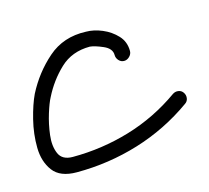

<svg xmlns="http://www.w3.org/2000/svg" viewBox="-59 -337 460 423"><g transform="rotate(-15 171.5 -126.0)"><path d="M251 -207Q251 -200 245.5 -194.5Q240 -189 233 -189Q226 -189 221 -194.5Q216 -200 216 -207Q216 -222 197.5 -230Q179 -238 168 -239Q127 -239 100 -213.5Q73 -188 56 -154Q50 -143 43 -120.5Q36 -98 33 -73.5Q30 -49 37.5 -31.5Q45 -14 69 -14Q136 -14 199.5 -33Q263 -52 318 -91Q318 -91 318 -91Q318 -91 318 -91Q324 -95 331 -94Q338 -93 342 -87Q346 -81 345 -74Q344 -67 338 -63Q279 -21 210.5 0Q142 21 69 21Q31 21 15 -0.5Q-1 -22 -1.5 -53.5Q-2 -85 6 -117Q14 -149 24 -170Q46 -213 81.5 -244Q117 -275 168 -273Q186 -273 205 -265Q224 -257 237.5 -242.5Q251 -228 251 -207Q251 -207 251 -207Q251 -207 251 -207Z"/></g></svg>

Font: FRB American Cursive
Style: Italic
Weight: 400
Italic angle: -25°
Version: Version 2.0;Modular Font Editor K font №1